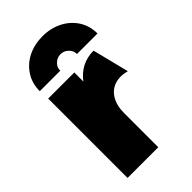

<svg xmlns="http://www.w3.org/2000/svg" viewBox="-196 -679 740 740"><g transform="rotate(-45 174.5 -309.0)"><path d="M36.8 0V-432.6H179.2V-383.3Q200 -411.1 228.1 -425.3Q256.2 -439.6 291 -439.6L328.5 -290.3Q319.4 -292.4 311.1 -293.8Q302.8 -295.1 294.4 -295.1Q266.7 -295.1 246.5 -281.9Q226.4 -268.8 215.3 -244.4Q204.2 -220.1 204.2 -186.8V0ZM34 -475.7Q34 -518.1 54.9 -550.3Q75.7 -582.6 111.1 -600.3Q146.5 -618.1 191 -618.1Q235.4 -618.1 271.2 -600Q306.9 -581.9 327.8 -549.7Q348.6 -517.4 348.6 -475.7H236.8Q236.8 -493.8 223.3 -506.9Q209.7 -520.1 191 -520.1Q172.9 -520.1 159 -506.9Q145.1 -493.8 145.8 -475.7Z"/></g></svg>

Font: Afacad Flux Black
Style: Regular
Weight: 900
Designer: Kristian Moeller
Foundry: Dicotype
Version: Version 1.100